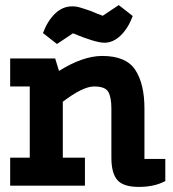

<svg xmlns="http://www.w3.org/2000/svg" viewBox="-20 -730 680 755"><path d="M227 -110H314V0H20V-110H97V-390H20V-500H197L212 -451Q306 -510 382 -510Q476 -510 512 -455Q548 -400 548 -303V-105H630V-18Q587 5 526 5Q465 5 441.5 -22Q418 -49 418 -110V-303Q418 -347 406 -368.5Q394 -390 350 -390Q306 -390 227 -330ZM384 -668 447 -710 502 -667Q484 -619 454.5 -590.5Q425 -562 390.5 -562Q356 -562 267 -599L204 -557L149 -600Q167 -648 196.5 -676.5Q226 -705 264 -705Q280 -705 289.5 -702Q299 -699 304.5 -697.5Q310 -696 321.5 -692Q333 -688 339 -686Q354 -679 384 -668Z"/></svg>

Font: Cherry Swash
Style: Bold
Weight: 700
Designer: Kasatkina Nataliya
Foundry: Nataliya Kasatkina
Version: Version 1.001